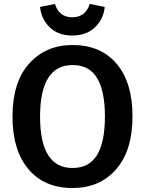

<svg xmlns="http://www.w3.org/2000/svg" viewBox="-20 -933 731 968"><path d="M346 15Q203 15 123 -80.5Q43 -176 43 -345Q43 -519 127 -612.5Q211 -706 346 -706Q488 -706 568 -611.5Q648 -517 648 -346Q648 -174 565.5 -79.5Q483 15 346 15ZM346 -86Q429 -86 469 -151Q509 -216 509 -346Q509 -474 469.5 -539.5Q430 -605 346 -605Q182 -605 182 -345Q182 -86 346 -86ZM344 -754Q273 -754 230.5 -795.5Q188 -837 182 -898L257 -913Q278 -846 344 -846Q412 -846 432 -913L508 -898Q502 -837 459 -795.5Q416 -754 344 -754Z"/></svg>

Font: Trujillo Medium
Style: Regular
Weight: 500
Designer: Fira Sans original fonts by bBox Type GmbH, Carrois Corporate GbR, & Edenspiekermann AG / Changes by Cristiano Sobral
Foundry: Fira Sans original fonts by bBox Type GmbH, Carrois Corporate GbR, & Edenspiekermann AG / Changes by Cristiano Sobral
Version: Version 4.301;October 17, 2021;FontCreator 14.0.0.2814 64-bi